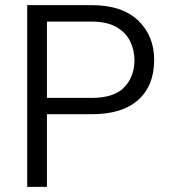

<svg xmlns="http://www.w3.org/2000/svg" viewBox="-20 -731 664 751"><path d="M338.4 -284.2H163.6V0H86.4V-710.9H338.4Q457.5 -710.9 520.3 -650.9Q583 -590.8 583 -496.6Q583 -396 520.5 -340.1Q458 -284.2 338.4 -284.2ZM338.4 -646.5H163.6V-348.1H338.4Q427.2 -348.1 466.6 -390.1Q505.9 -432.1 505.9 -495.6Q505.9 -535.6 488.8 -570.1Q471.7 -604.5 434.8 -625.5Q397.9 -646.5 338.4 -646.5Z"/></svg>

Font: Vazirmatn RD Light
Style: Regular
Weight: 300
Designer: Saber Rastikerdar
Foundry: Saber Rastikerdar
Version: Version 32.102